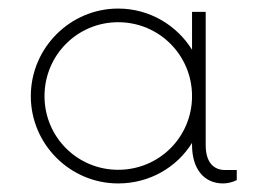

<svg xmlns="http://www.w3.org/2000/svg" viewBox="-20 -425 605 453"><path d="M510.7 -23.9C483.4 -23.9 465.3 -43 465.3 -82.5V-397H433.1V-307.6C397 -365.7 332.5 -404.8 258.8 -404.8C145.5 -404.8 52.7 -312 52.7 -198.2C52.7 -84.5 145.5 7.8 258.8 7.8C332.5 7.8 397 -29.8 433.1 -87.9V-82.5C433.1 -27.8 460.4 7.8 506.3 7.8C517.1 7.8 528.3 4.9 538.6 0V-23.9ZM258.8 -24.4C162.6 -24.4 85 -101.6 85 -198.2C85 -294.9 162.6 -372.6 258.8 -372.6C355.5 -372.6 433.1 -294.9 433.1 -198.2C433.1 -101.6 355.5 -24.4 258.8 -24.4Z"/></svg>

Font: Now ExtraLight
Style: Regular
Weight: 200
Designer: Alfredo Marco Pradil
Foundry: Alfredo Marco Pradil
Version: Version 1.200;hotconv 1.0.109;makeotfexe 2.5.65596